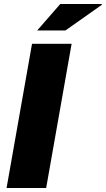

<svg xmlns="http://www.w3.org/2000/svg" viewBox="-20 -945 532 965"><path d="M13 0 141 -725H340L212 0ZM167 -792 283 -925H491L492 -921L309 -792Z"/></svg>

Font: Archivo SemiBold Black
Style: Italic
Weight: 900
Italic angle: -10°
Version: Version 2.001